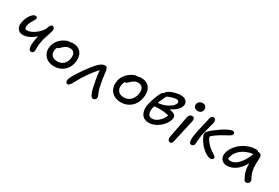

<svg xmlns="http://www.w3.org/2000/svg" viewBox="66 -1682 4045 2788"><g transform="rotate(30 2088.5 -287.5)"><path d="M178.2 -210Q119.1 -210 90.1 -250.5Q61 -291 71.8 -352.1Q76.7 -394 96.4 -438.5Q116.2 -482.9 145.8 -513.9Q175.3 -544.9 204.1 -544.9Q219.2 -544.9 228 -535.6Q236.8 -526.4 233.9 -511.2Q232.4 -501.5 216.6 -476.8Q200.7 -452.1 183.6 -418.5Q166.5 -384.8 162.1 -353Q158.2 -325.7 165.3 -311.3Q172.4 -296.9 195.8 -296.9Q256.3 -296.9 327.1 -347.9Q397.9 -398.9 431.2 -461.9Q432.6 -465.3 435.1 -474.1Q445.3 -507.3 458 -524.2Q470.7 -541 488.8 -541Q507.3 -541 518.6 -521Q529.8 -501 523.9 -472.2Q520 -453.6 495.4 -381.6Q470.7 -309.6 464.8 -280.8Q447.8 -200.2 449.2 -151.9Q448.2 -138.7 449 -117.2Q449.7 -95.7 448.2 -92.8Q444.8 -78.1 433.8 -67.6Q422.9 -57.1 405.8 -57.1Q384.8 -57.1 375 -72.8Q365.2 -88.4 360.8 -117.2Q357.4 -143.1 362.1 -189.5Q366.7 -235.8 377 -280.8Q378.4 -290 381.8 -304.2Q275.9 -210 178.2 -210Z M799.3 -41Q730.5 -41 681.2 -72Q631.8 -103 612.1 -155.3Q592.3 -207.5 604.5 -269Q612.8 -312.5 639.2 -350.8Q665.5 -389.2 697.8 -412.8Q730 -436.5 761.5 -450.2Q793 -463.9 815.4 -463.9Q816.9 -463.9 820.1 -463.4Q823.2 -462.9 824.7 -462.9Q854 -471.2 874.5 -471.2Q939.5 -471.2 981.7 -439.7Q1023.9 -408.2 1038.1 -355Q1052.2 -301.8 1038.6 -234.9Q1021 -145 954.6 -93Q888.2 -41 799.3 -41ZM690.4 -259.8Q677.7 -200.2 708.7 -163.6Q739.7 -127 803.7 -127Q861.8 -127 901.6 -160.4Q941.4 -193.8 953.6 -253.9Q966.3 -314.9 944.6 -351.1Q922.9 -387.2 871.6 -387.2Q842.3 -387.2 820.3 -377.7Q798.3 -368.2 774.4 -348.1Q763.7 -339.4 752.4 -327.9Q741.2 -316.4 735.6 -311Q730 -305.7 722.2 -301.8Q714.4 -297.9 704.6 -297.9Q693.4 -274.9 690.4 -259.8Z M1099.1 85Q1079.1 85 1071 67.6Q1063 50.3 1067.4 24.9Q1078.1 -25.4 1177.2 -169.9Q1217.3 -229.5 1261.7 -285.9Q1306.2 -342.3 1334.5 -370.1Q1390.6 -424.8 1438.5 -424.8Q1460 -424.8 1470.2 -410.6Q1480.5 -396.5 1486.3 -368.2Q1488.8 -352.5 1493.9 -310.8Q1499 -269 1504.4 -232.7Q1509.8 -196.3 1516.1 -167Q1535.2 -63 1561.5 -9.8Q1576.2 19 1575.2 35.2Q1574.7 55.2 1560.1 70.1Q1545.4 85 1527.3 85Q1513.2 85 1501 74.2Q1488.8 63.5 1479.2 43.2Q1469.7 22.9 1462.2 0.2Q1454.6 -22.5 1447.3 -53.2Q1436 -100.1 1421.6 -184.8Q1407.2 -269.5 1403.3 -326.2Q1347.7 -269 1283.2 -177.2Q1218.8 -85.4 1171.4 5.9Q1148.4 48.3 1132.8 66.7Q1117.2 85 1099.1 85Z M1898.9 -73.2Q1826.7 -73.2 1776.1 -106Q1725.6 -138.7 1705.8 -194.1Q1686 -249.5 1699.2 -316.9Q1708.5 -363.8 1735.4 -404.3Q1762.2 -444.8 1794.9 -469.7Q1827.6 -494.6 1860.1 -508.8Q1892.6 -522.9 1917 -522.9Q1925.3 -522.9 1929.2 -522Q1956.1 -530.8 1983.4 -530.8Q2083.5 -530.8 2128.4 -462.2Q2173.3 -393.6 2151.4 -286.1Q2132.8 -189 2063 -131.1Q1993.2 -73.2 1898.9 -73.2ZM1785.2 -306.2Q1771 -238.8 1803 -198Q1835 -157.2 1902.3 -157.2Q1964.4 -157.2 2008.5 -197Q2052.7 -236.8 2066.4 -304.2Q2080.6 -370.1 2056.6 -409.2Q2032.7 -448.2 1979 -448.2Q1950.7 -448.2 1929.7 -438.5Q1908.7 -428.7 1882.3 -407.2Q1871.1 -397.9 1859.9 -386.7Q1848.6 -375.5 1843 -369.9Q1837.4 -364.3 1829.3 -360.1Q1821.3 -356 1812 -356Q1807.1 -356 1804.2 -356.9Q1789.1 -330.6 1785.2 -306.2Z M2399.9 -19Q2359.9 -19 2330.1 -33Q2300.3 -46.9 2283.7 -69.3Q2267.1 -91.8 2258.8 -121.8Q2250.5 -151.9 2250.7 -182.9Q2251 -213.9 2257.8 -246.1Q2270 -300.8 2292 -363Q2314 -425.3 2334 -461.9Q2348.6 -491.7 2379.9 -506.8Q2383.8 -523.9 2407.5 -541Q2431.2 -558.1 2460 -568.8Q2540.5 -600.1 2607.9 -600.1Q2666.5 -600.1 2697.5 -569.8Q2728.5 -539.6 2720.2 -494.1Q2711.4 -449.7 2668.2 -408.7Q2625 -367.7 2564 -338.9Q2626 -332.5 2655.5 -310.1Q2685.1 -287.6 2675.8 -244.1Q2665.5 -191.4 2624 -139.4Q2582.5 -87.4 2521.5 -53.2Q2460.4 -19 2399.9 -19ZM2574.2 -519Q2533.2 -519 2434.1 -478Q2432.6 -474.6 2419.2 -448.7Q2405.8 -422.9 2393.6 -395.3Q2381.3 -367.7 2370.1 -335.9Q2464.4 -342.3 2538.6 -386.7Q2612.8 -431.2 2622.1 -475.1Q2626.5 -498 2613.3 -508.5Q2600.1 -519 2574.2 -519ZM2341.8 -232.9Q2330.1 -171.4 2347.2 -133.3Q2364.3 -95.2 2411.1 -95.2Q2464.8 -95.2 2518.3 -142.1Q2571.8 -189 2592.8 -253.9Q2544.4 -268.1 2474.4 -271.5Q2404.3 -274.9 2350.1 -267.1Q2342.8 -238.8 2341.8 -232.9Z M2931.2 -522.9Q2894.5 -522.9 2874.3 -544.9Q2854 -566.9 2859.9 -599.1Q2864.7 -626 2887.5 -643.1Q2910.2 -660.2 2939 -660.2Q2976.1 -660.2 2993.9 -635.3Q3011.7 -610.4 3004.9 -579.1Q3001.5 -557.1 2982.2 -540Q2962.9 -522.9 2931.2 -522.9ZM2812 73.2Q2789.1 73.2 2777.1 51Q2765.1 28.8 2771 0Q2793.9 -115.7 2814 -223.6Q2834 -331.5 2840.3 -363.8Q2844.7 -388.7 2861.3 -405.3Q2877.9 -421.9 2898.9 -421.9Q2921.4 -421.9 2933.1 -405.8Q2944.8 -389.6 2939.9 -360.8Q2932.6 -322.8 2895.5 -161.4Q2858.4 0 2851.1 36.1Q2844.7 73.2 2812 73.2Z M3097.7 -50.8Q3078.1 -50.8 3067.9 -65.2Q3057.6 -79.6 3056.2 -109.1Q3054.7 -138.7 3059.3 -176Q3064 -213.4 3074.7 -266.1Q3080.6 -296.9 3097.7 -364.7Q3114.7 -432.6 3121.6 -465.8Q3126.5 -494.1 3127.4 -500Q3133.3 -528.8 3146.5 -544.9Q3159.7 -561 3175.8 -561Q3199.7 -561 3211.9 -539.8Q3224.1 -518.6 3216.8 -482.9Q3212.4 -461.4 3190.7 -384.3Q3168.9 -307.1 3162.6 -273.9Q3153.8 -231.4 3149.4 -189.7Q3145 -147.9 3143.8 -121.3Q3142.6 -94.7 3141.6 -88.9Q3138.2 -71.3 3126.2 -61Q3114.3 -50.8 3097.7 -50.8ZM3437.5 -17.1Q3396.5 -17.1 3345.9 -51Q3295.4 -85 3253.7 -135.7Q3211.9 -186.5 3189.5 -238.8Q3172.4 -269.5 3176.8 -294.9Q3182.1 -316.9 3200.7 -333Q3217.8 -352.1 3257.8 -384.3Q3297.9 -416.5 3345.7 -449.2Q3393.6 -481.9 3442.9 -505.9Q3492.2 -529.8 3520.5 -529.8Q3536.6 -529.8 3544.4 -518.3Q3552.2 -506.8 3550.8 -493.2Q3550.3 -488.3 3548.3 -483.9Q3546.4 -479.5 3542.5 -474.9Q3538.6 -470.2 3535.2 -466.8Q3531.7 -463.4 3525.1 -458.7Q3518.6 -454.1 3514.2 -451.2Q3509.8 -448.2 3501.2 -443.4Q3492.7 -438.5 3488.3 -436Q3483.9 -433.6 3473.6 -428.2Q3463.4 -422.9 3459.5 -420.9Q3385.7 -381.3 3328.6 -341.6Q3271.5 -301.8 3268.6 -288.1Q3264.2 -269.5 3304.4 -215.8Q3344.7 -162.1 3404.8 -121.1Q3413.1 -115.2 3427 -106.4Q3440.9 -97.7 3449.2 -92Q3457.5 -86.4 3466.3 -79.1Q3475.1 -71.8 3478.8 -64.9Q3482.4 -58.1 3481.4 -50.8Q3479 -36.6 3467.3 -26.9Q3455.6 -17.1 3437.5 -17.1Z M3699.2 -46.9Q3631.3 -46.9 3599.1 -88.4Q3566.9 -129.9 3579.6 -191.9Q3589.8 -243.7 3624.3 -293.5Q3658.7 -343.3 3707.5 -381.1Q3756.3 -418.9 3819.1 -442.4Q3881.8 -465.8 3945.3 -465.8Q3980 -465.8 3988.3 -445.8Q4000.5 -448.2 4002.4 -448.2Q4026.4 -448.2 4039.6 -429.7Q4052.7 -411.1 4051.3 -380.9Q4043.9 -264.6 4053 -195.3Q4062 -126 4103.5 -53.2Q4118.2 -27.8 4103 -1.5Q4087.9 24.9 4057.1 24.9Q4042.5 24.9 4034.9 19Q4027.3 13.2 4020.5 1Q3999 -38.1 3987.8 -63.7Q3976.6 -89.4 3967.5 -136.7Q3958.5 -184.1 3960.4 -241.2Q3932.6 -189.9 3898.9 -151.6Q3865.2 -113.3 3831.1 -90.8Q3796.9 -68.4 3763.9 -57.6Q3731 -46.9 3699.2 -46.9ZM3665.5 -173.8Q3661.1 -155.3 3662.6 -142.1Q3679.7 -131.8 3710.4 -131.8Q3773.4 -131.8 3835.9 -198Q3898.4 -264.2 3945.3 -386.2Q3830.1 -371.6 3755.4 -311.5Q3680.7 -251.5 3665.5 -173.8Z"/></g></svg>

Font: Shantell Sans Irregular Bouncy
Style: Italic
Weight: 400
Italic angle: -11.31°
Designer: Stephen Nixon, Anya Danilova, Shantell Martin
Foundry: Arrow Type
Version: Version 1.006;[9816181b4]